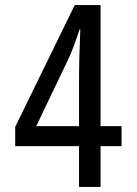

<svg xmlns="http://www.w3.org/2000/svg" viewBox="-20 -738 540 758"><path d="M292 -161H40V-237L275 -718H377V-240H460V-161H377V0H292ZM292 -240V-409Q292 -507 297 -622H294Q286 -596 273 -561Q260 -526 249 -503L123 -240Z"/></svg>

Font: Noto Sans Mono UI Cond
Style: Regular
Weight: 400
Width: 3
Monospace: yes
Designer: Monotype Design team
Foundry: Monotype Imaging Inc.
Version: Version 1.000